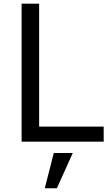

<svg xmlns="http://www.w3.org/2000/svg" viewBox="-20 -765 588 1037"><path d="M96.7 0V-745.1H191.4V-81.1H540V0ZM221.7 252 270.5 61.5H373L287.1 252Z"/></svg>

Font: Gothic A1 Medium
Style: Regular
Weight: 500
Designer: HanYang I&C Co.,Ltd.
Foundry: HanYang I&C Co.,Ltd.
Version: Version 2.50